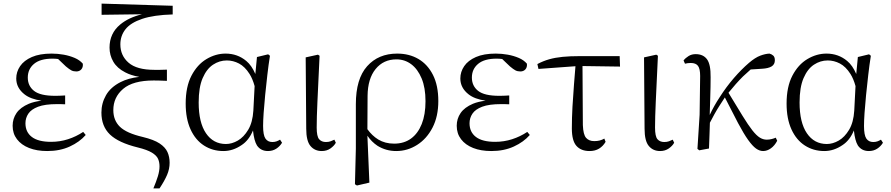

<svg xmlns="http://www.w3.org/2000/svg" viewBox="-20 -823 4936 1064"><path d="M242 14Q184 14 141 -3Q98 -20 74 -51.5Q50 -83 50 -126Q50 -165 71.5 -196.5Q93 -228 140 -248Q169 -260 210 -265Q149 -274 116 -300Q70 -336 70 -388Q70 -425 91.5 -456.5Q113 -488 156.5 -507Q200 -526 266 -526Q300 -526 333 -520Q366 -514 394 -502Q422 -490 439 -470Q441 -450 430.5 -438.5Q420 -427 403 -427Q387 -427 375.5 -433Q364 -439 345 -455L302 -496Q287 -498 271 -498Q203 -498 168.5 -469Q134 -440 134 -393Q134 -347 168.5 -319.5Q203 -292 286 -292Q298 -292 310.5 -292.5Q323 -293 341 -294V-245Q322 -246 314 -246H296Q229 -246 191 -231.5Q153 -217 137 -193Q121 -169 121 -140Q121 -91 156.5 -64Q192 -37 263 -37Q312 -37 357 -51.5Q402 -66 441 -92L455 -75Q421 -36 366.5 -11Q312 14 242 14Z M830 221Q846 183 855 153.5Q864 124 864 99Q864 76 856 57.5Q848 39 822 23Q796 7 743 -6Q637 -32 589.5 -77.5Q542 -123 542 -199Q542 -251 567.5 -295.5Q593 -340 648 -368Q691 -390 752 -397Q706 -405 674 -422Q629 -445 608 -481Q587 -517 587 -559Q587 -638 646 -687Q693 -726 767 -744L543 -741V-803L937 -791V-743Q832 -740 768 -718.5Q704 -697 675.5 -661Q647 -625 647 -577Q647 -515 692.5 -475.5Q738 -436 835 -436H868Q889 -436 905 -437V-375Q884 -376 864.5 -376.5Q845 -377 832 -377Q717 -377 662.5 -330.5Q608 -284 608 -213Q608 -156 644.5 -120.5Q681 -85 771 -64Q833 -49 864.5 -28Q896 -7 908 19.5Q920 46 920 79Q920 113 906 146Q892 179 864 221Z M1218 14Q1158 14 1110.5 -16.5Q1063 -47 1036 -106Q1009 -165 1009 -249Q1009 -342 1041 -403.5Q1073 -465 1124 -495.5Q1175 -526 1230 -526Q1296 -526 1345 -485Q1375 -460 1395 -413L1404 -507L1466 -522L1476 -514Q1468 -464 1461.5 -407.5Q1455 -351 1449.5 -296.5Q1444 -242 1441 -197.5Q1438 -153 1438 -125Q1438 -74 1451 -55Q1464 -36 1489 -36Q1502 -36 1512 -39.5Q1522 -43 1532 -49L1543 -32Q1531 -12 1511 1Q1491 14 1465 14Q1425 14 1404 -17Q1388 -43 1382 -100Q1359 -45 1319 -19Q1271 14 1218 14ZM1391 -346Q1380 -386 1363 -413Q1337 -454 1304.5 -471Q1272 -488 1237 -488Q1196 -488 1160.5 -464.5Q1125 -441 1103 -390Q1081 -339 1081 -255Q1081 -144 1121.5 -84.5Q1162 -25 1232 -25Q1265 -25 1298 -44Q1331 -63 1355.5 -104Q1380 -145 1384 -210Z M1763 14Q1724 14 1700.5 -14Q1677 -42 1677 -110L1674 -505L1742 -520L1751 -514Q1747 -427 1744 -364.5Q1741 -302 1739 -257.5Q1737 -213 1736 -179Q1735 -145 1735 -116Q1735 -67 1748.5 -51.5Q1762 -36 1786 -36Q1801 -36 1812 -40Q1823 -44 1833 -49L1841 -32Q1832 -15 1811.5 -0.5Q1791 14 1763 14Z M1947 198 1952 0V-246Q1952 -386 2014.5 -456Q2077 -526 2181 -526Q2248 -526 2299 -496Q2350 -466 2379.5 -407.5Q2409 -349 2409 -263Q2409 -178 2377 -116Q2345 -54 2291.5 -20Q2238 14 2176 14Q2119 14 2072 -15Q2039 -37 2016 -71L2027 189L1958 205ZM2016 -107Q2042 -71 2076 -50Q2114 -27 2164 -27Q2219 -27 2257.5 -55Q2296 -83 2317 -135.5Q2338 -188 2338 -262Q2338 -337 2316.5 -388.5Q2295 -440 2259 -467Q2223 -494 2177 -494Q2105 -494 2061.5 -440.5Q2018 -387 2017 -292Z M2703 14Q2645 14 2602 -3Q2559 -20 2535 -51.5Q2511 -83 2511 -126Q2511 -165 2532.5 -196.5Q2554 -228 2601 -248Q2630 -260 2671 -265Q2610 -274 2577 -300Q2531 -336 2531 -388Q2531 -425 2552.5 -456.5Q2574 -488 2617.5 -507Q2661 -526 2727 -526Q2761 -526 2794 -520Q2827 -514 2855 -502Q2883 -490 2900 -470Q2902 -450 2891.5 -438.5Q2881 -427 2864 -427Q2848 -427 2836.5 -433Q2825 -439 2806 -455L2763 -496Q2748 -498 2732 -498Q2664 -498 2629.5 -469Q2595 -440 2595 -393Q2595 -347 2629.5 -319.5Q2664 -292 2747 -292Q2759 -292 2771.5 -292.5Q2784 -293 2802 -294V-245Q2783 -246 2775 -246H2757Q2690 -246 2652 -231.5Q2614 -217 2598 -193Q2582 -169 2582 -140Q2582 -91 2617.5 -64Q2653 -37 2724 -37Q2773 -37 2818 -51.5Q2863 -66 2902 -92L2916 -75Q2882 -36 2827.5 -11Q2773 14 2703 14Z M2964 -441 2958 -468Q2990 -485 3023.5 -494.5Q3057 -504 3098 -508Q3139 -512 3194 -512H3414L3416 -454L3208 -457L3210 -130Q3212 -77 3228 -59Q3244 -41 3273 -41Q3290 -41 3303.5 -44.5Q3317 -48 3329 -55L3336 -37Q3322 -13 3300 0.5Q3278 14 3247 14Q3200 14 3174.5 -14.5Q3149 -43 3149 -111Q3149 -170 3152.5 -232.5Q3156 -295 3161 -357Q3165 -408 3169 -456Z M3638 14Q3599 14 3575.5 -14Q3552 -42 3552 -110L3549 -505L3617 -520L3626 -514Q3622 -427 3619 -364.5Q3616 -302 3614 -257.5Q3612 -213 3611 -179Q3610 -145 3610 -116Q3610 -67 3623.5 -51.5Q3637 -36 3661 -36Q3676 -36 3687 -40Q3698 -44 3708 -49L3716 -32Q3707 -15 3686.5 -0.5Q3666 14 3638 14Z M3855 10 3845 2 3857 -187 3860 -402Q3860 -442 3848 -458Q3836 -474 3808 -474Q3799 -474 3791.5 -473Q3784 -472 3776 -470L3768 -488Q3779 -502 3796 -512.5Q3813 -523 3835 -523Q3877 -523 3898 -494.5Q3919 -466 3918 -395Q3918 -342 3916 -284Q3914 -235 3913 -186Q3937 -237 3968 -284Q4005 -342 4047 -390.5Q4089 -439 4131 -475Q4165 -504 4193 -514.5Q4221 -525 4244 -526Q4256 -523 4265 -515Q4274 -507 4274 -489Q4274 -466 4256 -455Q4238 -444 4203 -442L4140 -438Q4118 -419 4097 -399Q4058 -360 4017 -309Q4064 -232 4095 -181Q4127 -129 4149.5 -100.5Q4172 -72 4190.5 -60.5Q4209 -49 4229 -49Q4243 -49 4256.5 -52.5Q4270 -56 4279 -60L4287 -43Q4273 -16 4252 -1Q4231 14 4209 14Q4189 14 4169.5 0Q4150 -14 4126 -47.5Q4102 -81 4070 -141Q4040 -198 3997 -283Q3982 -259 3969 -240Q3954 -217 3939 -190Q3928 -170 3914 -143Q3913 -112 3912 -82Q3911 -41 3909 0Z M4548 14Q4488 14 4440.5 -16.5Q4393 -47 4366 -106Q4339 -165 4339 -249Q4339 -342 4371 -403.5Q4403 -465 4454 -495.5Q4505 -526 4560 -526Q4626 -526 4675 -485Q4705 -460 4725 -413L4734 -507L4796 -522L4806 -514Q4798 -464 4791.5 -407.5Q4785 -351 4779.5 -296.5Q4774 -242 4771 -197.5Q4768 -153 4768 -125Q4768 -74 4781 -55Q4794 -36 4819 -36Q4832 -36 4842 -39.5Q4852 -43 4862 -49L4873 -32Q4861 -12 4841 1Q4821 14 4795 14Q4755 14 4734 -17Q4718 -43 4712 -100Q4689 -45 4649 -19Q4601 14 4548 14ZM4721 -346Q4710 -386 4693 -413Q4667 -454 4634.5 -471Q4602 -488 4567 -488Q4526 -488 4490.5 -464.5Q4455 -441 4433 -390Q4411 -339 4411 -255Q4411 -144 4451.5 -84.5Q4492 -25 4562 -25Q4595 -25 4628 -44Q4661 -63 4685.5 -104Q4710 -145 4714 -210Z"/></svg>

Font: Early Summer Mincho Light
Style: Regular
Weight: 300
Designer: GuiWonder
Version: Version 1.002